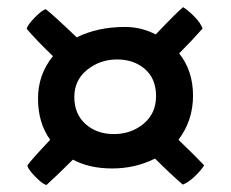

<svg xmlns="http://www.w3.org/2000/svg" viewBox="-20 -736 649 540"><path d="M55.2 -654.8Q56.6 -665 77.9 -686.8Q99.1 -708.5 108.9 -710Q127.4 -696.3 195.8 -630.9Q254.4 -660.2 332 -660.2Q377 -660.2 418 -639.2Q481.9 -706.1 495.1 -715.8Q510.3 -706.1 527.1 -689Q543.9 -671.9 549.8 -655.8Q520.5 -622.6 483.9 -585.9Q522.9 -537.1 522.9 -467Q522.9 -397 481.9 -342.8Q529.3 -297.4 554.2 -271Q545.4 -256.8 527.8 -240Q510.3 -223.1 494.1 -216.8Q460 -246.1 416 -290Q360.4 -262.2 295.7 -262.2Q231 -262.2 185.1 -287.1Q141.1 -243.2 110.8 -215.8Q100.6 -217.3 79.1 -239.3Q57.6 -261.2 57.1 -271Q68.8 -287.6 121.1 -342.8Q86.9 -390.6 86.9 -458.5Q86.9 -526.4 128.9 -578.1Q82.5 -622.6 55.2 -654.8ZM300.3 -358.9Q348.6 -358.9 383.8 -387.9Q418.9 -417 418.9 -465.8Q418.9 -514.6 387.7 -541.7Q356.4 -568.8 309.1 -568.8Q261.7 -568.8 225.3 -539.8Q189 -510.7 189 -463.1Q189 -415.5 220.5 -387.2Q252 -358.9 300.3 -358.9Z"/></svg>

Font: Marko One
Style: Regular
Weight: 400
Designer: Zhenya Spizhovyi
Foundry: Cyreal
Version: Version 1.003